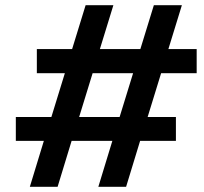

<svg xmlns="http://www.w3.org/2000/svg" viewBox="-20 -720 785 740"><path d="M359 0H466L520 -177H658V-269H549L601 -438H738V-531H629L681 -700H573L521 -531H365L417 -700H310L258 -531H122V-438H230L178 -269H41V-177H149L95 0H202L256 -177H413ZM285 -269 337 -438H493L441 -269Z"/></svg>

Font: Fixel Text 20240404 Medium
Style: Italic
Weight: 500
Width: 4
Italic angle: -10°
Designer: AlfaBravo + MacPaw
Foundry: Kyrylo Tkachov, Marchela Mozhyna, Serhii Makarenko, Maria Weinstein, Zakhar Kryvoshyya
Version: Version 1.211;Glyphs 3.2 (3225)